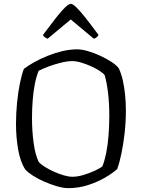

<svg xmlns="http://www.w3.org/2000/svg" viewBox="-20 -976 735 996"><path d="M334 0Q308 0 274.5 -10Q241 -20 208 -34.5Q175 -49 149 -66Q123 -83 111 -97Q85 -137 74 -201Q63 -265 63 -332Q63 -388 68.5 -443.5Q74 -499 83.5 -545Q93 -591 104 -619Q125 -635 156 -652.5Q187 -670 225 -685.5Q263 -701 302.5 -710.5Q342 -720 380 -720Q404 -720 435.5 -711Q467 -702 499.5 -687Q532 -672 558 -655Q584 -638 596 -622Q609 -595 617 -559.5Q625 -524 629 -484Q633 -444 633 -403Q633 -343 626.5 -285.5Q620 -228 610 -180Q600 -132 588 -99Q565 -78 525.5 -55Q486 -32 437 -16Q388 0 334 0ZM356 -59Q382 -59 413.5 -68.5Q445 -78 472 -90.5Q499 -103 511 -113Q522 -139 530.5 -180.5Q539 -222 543 -272.5Q547 -323 547 -376Q547 -439 540.5 -494Q534 -549 523 -586Q517 -595 498 -607.5Q479 -620 454 -631.5Q429 -643 402.5 -651Q376 -659 355 -659Q330 -659 297 -651Q264 -643 233 -631.5Q202 -620 181 -609Q169 -582 161 -541.5Q153 -501 149.5 -455Q146 -409 146 -364Q146 -296 154.5 -234Q163 -172 181 -136Q190 -125 211 -111.5Q232 -98 258.5 -86Q285 -74 310.5 -66.5Q336 -59 356 -59ZM227 -775Q218 -779 211.5 -783.5Q205 -788 203 -795Q244 -850 272 -885.5Q300 -921 318.5 -938.5Q337 -956 348 -956Q357 -956 375.5 -938.5Q394 -921 422.5 -885Q451 -849 491 -795Q489 -790 483.5 -784.5Q478 -779 467 -775L347 -875Z"/></svg>

Font: Texturina Medium 12pt ExtraLight
Style: Regular
Weight: 250
Version: Version 1.002